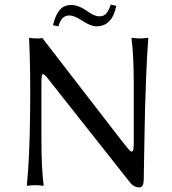

<svg xmlns="http://www.w3.org/2000/svg" viewBox="-20 -814 758 844"><path d="M417 -742.2Q434.6 -742.2 445.6 -752.9Q456.5 -763.7 466.8 -793.9L491.2 -788.1Q473.1 -698.2 403.8 -698.2Q378.4 -698.2 339.8 -724.1Q304.7 -746.1 286.1 -746.1Q267.1 -746.1 255.6 -734.9Q244.1 -723.6 236.8 -698.2L212.9 -703.1Q223.6 -748.5 242.4 -770.3Q261.2 -792 293 -792Q325.7 -792 365.2 -764.2Q394 -742.2 417 -742.2ZM107.9 -645 109.9 -647.9Q117.7 -645 151.9 -645L166 -647L508.8 -203.1Q543.9 -157.7 550.8 -151.9Q563 -141.1 566.4 -158.7Q567.4 -165.5 567.9 -178.2V-444.8Q567.9 -573.7 558.1 -645L560.1 -647.9Q578.1 -645 595.2 -645Q611.3 -645 629.9 -647.9L631.8 -645Q626 -566.9 622.6 -481.2Q619.1 -395.5 617.7 -339.6Q616.2 -283.7 614.5 -178.7Q612.8 -73.7 611.8 -21Q610.4 9.8 592.8 9.8Q567.4 9.8 549.8 -14.2L201.2 -455.1L185.5 -475.1Q179.7 -481.9 174.8 -485.4Q169.9 -488.8 167.7 -488Q165.5 -487.3 164.1 -480.5Q162.6 -473.6 162.4 -464.8Q162.1 -456.1 162.1 -439V-200.2Q162.1 -71.3 171.9 0L169.9 2.9Q151.4 0 134.8 0Q118.2 0 100.1 2.9L98.1 0Q109.9 -115.2 112.3 -310.8Q114.7 -506.3 107.9 -645Z"/></svg>

Font: Linux Biolinum G
Style: Regular
Weight: 400
Designer: Philipp H. Poll
Foundry: Philipp H. Poll
Version: Version 1.1.0 ; ttfautohint (v1.6)